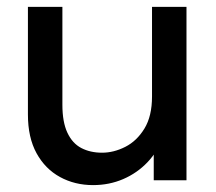

<svg xmlns="http://www.w3.org/2000/svg" viewBox="-20 -523 626 557"><path d="M521 -503V0H426V-135L453 -127Q438 -84 408 -52.5Q378 -21 337.5 -3.5Q297 14 250 14Q197 14 154 -9.5Q111 -33 86 -78.5Q61 -124 61 -191V-503H161V-219Q161 -169 175.5 -138Q190 -107 216 -93.5Q242 -80 276 -80Q310 -80 343.5 -97Q377 -114 399 -150Q421 -186 421 -243V-503Z"/></svg>

Font: Fustat SemiBold
Style: Regular
Weight: 600
Designer: Mohamed Gaber, Khaled Hosny, Laura Garcia Mut
Foundry: Kief Type Foundry, Alif Type Foundry, Hard Type Foundry
Version: Version 1.007